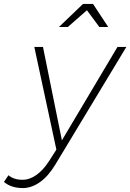

<svg xmlns="http://www.w3.org/2000/svg" viewBox="-115 -759 661 974"><path d="M526 -521 165 77Q130 135 87.5 165Q45 195 1 195Q-58 195 -95 164L-72 130Q-45 153 -1 153Q36 153 70.5 128Q105 103 134 58L171 0L59 -521H103L199 -47L481 -521ZM434 -622H389L326 -707L229 -622H184L306 -739H357Z"/></svg>

Font: Gontserrat ExtraLight
Style: Italic
Weight: 275
Italic angle: -11.3°
Designer: Julieta Ulanovsky
Foundry: Julieta Ulanovsky
Version: Version 6.001